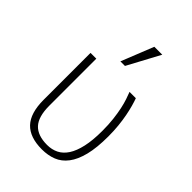

<svg xmlns="http://www.w3.org/2000/svg" viewBox="-226 -868 986 986"><g transform="rotate(45 266.5 -375.5)"><path d="M90.8 -512.2H132.8V-170.9Q132.8 -90.8 165.8 -55.4Q198.7 -20 267.1 -20Q301.3 -20 328.9 -33.7Q356.4 -47.4 376 -77.4Q395.5 -107.4 406.2 -155.3Q417 -203.1 417 -272Q417 -317.9 412.6 -355.2Q408.2 -392.6 401.9 -422.1Q395.5 -451.7 387.9 -473.9Q380.4 -496.1 374 -512.2H419.9Q426.3 -495.1 433.1 -470.7Q439.9 -446.3 445.8 -416Q451.7 -385.7 455.3 -349.9Q459 -314 459 -273.9Q459 -191.4 445.1 -136Q431.2 -80.6 405.5 -46.9Q379.9 -13.2 344 1Q308.1 15.1 264.2 15.1Q176.8 15.1 133.8 -30Q90.8 -75.2 90.8 -171.9ZM263.2 -589.8H230L300.3 -766.1H357.9Z"/></g></svg>

Font: Clear Sans Thin
Style: Regular
Weight: 250
Foundry: Intel Corporation
Version: Version 1.00